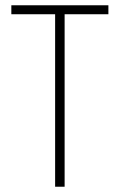

<svg xmlns="http://www.w3.org/2000/svg" viewBox="-20 -708 454 728"><path d="M189 0V-654H23V-688H391V-654H225V0Z"/></svg>

Font: Saira Thin Condensed
Style: Regular
Weight: 100
Width: 3
Version: Version 1.101